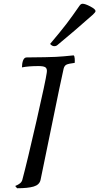

<svg xmlns="http://www.w3.org/2000/svg" viewBox="-20 -999 529 1023"><path d="M61 -8Q78 -15 87 -22.5Q96 -30 99 -41Q125 -138 174.5 -355Q224 -572 229 -611Q230 -615 230 -621Q230 -636 220 -641.5Q210 -647 185 -647Q132 -647 97 -640Q97 -661 103 -677Q109 -693 122 -693Q239 -694 277.5 -696Q316 -698 372 -704Q377 -702 378 -687.5Q379 -673 378 -664Q345 -660 334 -654.5Q323 -649 319 -633Q311 -602 240 -254Q200 -57 196 -40Q190 -14 159 -5Q128 4 71 4ZM269 -753Q257 -753 247 -765Q306 -835 335 -873Q364 -911 404 -969Q411 -979 420 -979Q434 -979 461.5 -964.5Q489 -950 489 -940Q489 -934 475 -921Q437 -887 377.5 -836Q318 -785 286 -759Q279 -753 269 -753Z"/></svg>

Font: Charmonman
Style: Bold
Weight: 700
Designer: Ekaluck Peanpanawate
Foundry: Cadson Demak Co.,Ltd.
Version: Version 1.000; ttfautohint (v1.6)